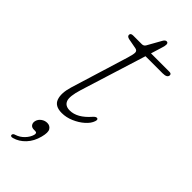

<svg xmlns="http://www.w3.org/2000/svg" viewBox="-247 -552 812 812"><g transform="rotate(45 159.0 -146.0)"><path d="M134 -406.5 88.5 -415Q74.5 -418 74.5 -427.5Q74.5 -438 89.5 -438H141Q152.5 -438 158 -448L192.5 -509.5Q199 -521 207 -521Q216 -521 216 -509.5Q216 -505.5 214.5 -498.8Q213 -492 210 -483.5L196 -438H306Q318 -438 318 -429Q318 -413 290 -413H188L96 -118.5Q79.5 -65.5 87.8 -44.8Q96 -24 123.5 -24Q168 -24 211 -73.5Q221 -85 228.5 -83.5Q236.5 -81.5 232 -68.5Q226 -50 206.2 -32.5Q186.5 -15 160.2 -3.8Q134 7.5 107.5 7.5Q66 7.5 55.5 -21.2Q45 -50 59 -96.5L139 -357Q147 -383 146.5 -393.5Q146 -404 134 -406.5ZM74.5 140.5Q60.5 140.5 54.8 131.8Q49 123 52 111Q55.5 97.5 67.5 88.8Q79.5 80 94 80Q110 80 118.2 92.8Q126.5 105.5 118 137.5Q109 173 86.8 196.8Q64.5 220.5 36.5 228Q24.5 231.5 22.5 224Q22 214.5 34 211.5Q54.5 205 70 188.8Q85.5 172.5 90.5 154.5Q94 140.5 82 140.5Z"/></g></svg>

Font: Fraunces 72pt S100 Thin
Style: Italic
Weight: 100
Italic angle: -16°
Version: Version 1.000; ttfautohint (v1.8.3)